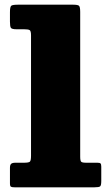

<svg xmlns="http://www.w3.org/2000/svg" viewBox="-20 -800 475 820"><path d="M83 -675H51Q30 -675 26.2 -681.5Q22.5 -688 22.5 -708V-748Q22.5 -771.5 28.5 -775.8Q34.5 -780 58 -780H291Q312 -780 317.2 -775.5Q322.5 -771 322.5 -749V-131Q322.5 -113.5 326.8 -109.2Q331 -105 348 -105H396Q406 -105 409.2 -102Q412.5 -99 412.5 -88V-27Q412.5 -8 407.5 -4Q402.5 0 383 0H43Q31 0 26.8 -2.5Q22.5 -5 22.5 -17V-83Q22.5 -96 27.8 -100.5Q33 -105 46 -105H82Q102.5 -105 107.5 -109.5Q112.5 -114 112.5 -135V-649Q112.5 -668 106.5 -671.5Q100.5 -675 83 -675Z"/></svg>

Font: Besley* Fatface
Style: Regular
Weight: 900
Designer: Owen Earl
Foundry: indestructible type*
Version: Version 3.000; ttfautohint (v1.8.3)